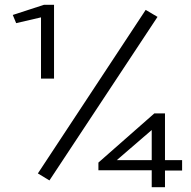

<svg xmlns="http://www.w3.org/2000/svg" viewBox="-20 -706 790 796"><path d="M150 -380V-634L47 -610L33 -644L162 -686H204V-380ZM185 42 137 13 584 -665 633 -636ZM609 70V0H388V-32L620 -236H664V-42H735V1H664V70ZM464 -42H609V-167Z"/></svg>

Font: Inconsolata ExtraExpanded Thin
Style: Regular
Weight: 100
Width: 8
Monospace: yes
Designer: Raph Levien, Cyreal, Brenton Simpson
Foundry: Raph Levien, Cyreal, Google
Version: Version 3.100; ttfautohint (v1.8.4.7-5d5b)